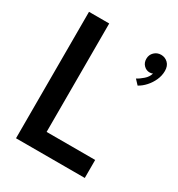

<svg xmlns="http://www.w3.org/2000/svg" viewBox="-160 -764 803 868"><g transform="rotate(30 241.5 -330.0)"><path d="M409 -481 386.5 -505Q401.5 -512.5 419.2 -528Q437 -543.5 442 -563Q435.5 -559.5 425.5 -559.5Q408.5 -559.5 395.5 -572.5Q382.5 -585.5 382.5 -606Q382.5 -627 397 -641Q411.5 -655 432 -655Q453 -655 468 -640.5Q483 -626 483 -600Q483 -575 472.5 -551.8Q462 -528.5 445.2 -510Q428.5 -491.5 409 -481ZM52 -660H157.5V-94H411V0H52Z"/></g></svg>

Font: League Spartan Medium
Style: Regular
Weight: 500
Foundry: The League of Moveable Type
Version: Version 2.002